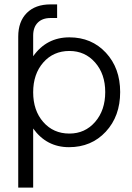

<svg xmlns="http://www.w3.org/2000/svg" viewBox="-20 -654 600 874"><path d="M296 -484Q397 -484 462 -414Q527 -344 527 -235Q527 -125 461.5 -54.5Q396 16 294 16Q192 16 131 -69V200H63V-487Q63 -556 102 -595Q141 -634 210 -634H240V-572H210Q173 -572 152 -551Q131 -530 131 -492V-398Q192 -484 296 -484ZM296 -46Q367 -46 413 -99Q459 -152 459 -235Q459 -317 413 -369.5Q367 -422 296 -422Q223 -422 177 -369.5Q131 -317 131 -234Q131 -151 177 -98.5Q223 -46 296 -46Z"/></svg>

Font: Didact Gothic
Style: Regular
Weight: 400
Designer: Daniel Johnson
Foundry: Daniel Johnson
Version: Version 2.101;PS 002.101;hotconv 1.0.88;makeotf.lib2.5.64775